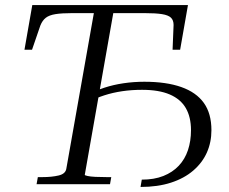

<svg xmlns="http://www.w3.org/2000/svg" viewBox="-20 -730 908 761"><path d="M552 -406Q639 -406 698.5 -385Q758 -364 788 -322Q818 -280 818 -214Q818 -166 800 -125.5Q782 -85 746 -54Q710 -23 657.5 -6Q605 11 537 11L542 -18Q591 -18 627.5 -32.5Q664 -47 688.5 -73Q713 -99 725 -135Q737 -171 737 -214Q737 -266 716.5 -301.5Q696 -337 653 -355.5Q610 -374 543 -374Q502 -374 464.5 -368.5Q427 -363 393 -352Q359 -341 327 -324L333 -356Q359 -371 394 -382.5Q429 -394 469.5 -400Q510 -406 552 -406ZM243 -62 352 -678H266Q225 -678 200 -674Q175 -670 161.5 -659.5Q148 -649 140 -629L107 -533H77L108 -710H725L694 -533H664L668 -631Q668 -650 657.5 -660Q647 -670 622 -674Q597 -678 553 -678H429L316 -37Q316 -35 327 -32.5Q338 -30 358 -29Q378 -28 403 -28H421L416 0H125L130 -28H148Q185 -28 212.5 -34.5Q240 -41 243 -62Z"/></svg>

Font: Roboto Serif 120pt Expanded Light
Style: Italic
Weight: 300
Width: 7
Italic angle: -10°
Designer: Greg Gazdowicz
Foundry: Commercial Type
Version: Version 1.008